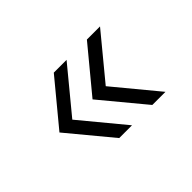

<svg xmlns="http://www.w3.org/2000/svg" viewBox="-66 -660 763 763"><g transform="rotate(-45 315.5 -279.0)"><path d="M109.9 -278.8 262.2 -462.9H334L182.1 -278.8L334 -95.2H262.2ZM295.9 -278.8 448.2 -462.9H522L370.1 -278.8L522 -95.2H448.2Z"/></g></svg>

Font: Oakes Grotesk
Style: Italic
Weight: 400
Italic angle: -8°
Designer: Samuel Oakes
Foundry: Samuel Oakes
Version: Version 1.000;PS 001.000;hotconv 1.0.88;makeotf.lib2.5.64775